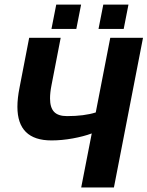

<svg xmlns="http://www.w3.org/2000/svg" viewBox="-20 -825 649 845"><path d="M337.4 0 383.8 -237.8Q348.6 -224.6 300.3 -215.8Q252 -207 206.5 -207Q56.6 -207 56.6 -355Q56.6 -392.6 65.9 -439L108.4 -658.7H247.1L206.5 -449.2Q200.2 -417.5 200.2 -391.6Q200.2 -351.6 218 -332.8Q235.8 -314 274.9 -314Q350.6 -314 401.4 -330.1L465.3 -658.7H609.4L481.4 0ZM413.6 -697.8 434.6 -804.7H545.4L524.4 -697.8ZM206.5 -697.8 227.5 -804.7H336.9L315.9 -697.8Z"/></svg>

Font: Cousine
Style: Bold Italic
Weight: 700
Italic angle: -12°
Monospace: yes
Designer: Steve Matteson
Foundry: Ascender Corporation
Version: Version 1.20